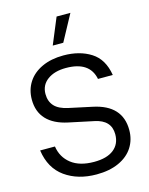

<svg xmlns="http://www.w3.org/2000/svg" viewBox="-138 -1032 874 1128"><g transform="rotate(-15 299.0 -467.5)"><path d="M253 -787 319 -946H403L317 -787ZM549 -529H459Q437 -640 293 -640Q223 -640 180.5 -608.5Q138 -577 138 -523Q138 -478 164 -449.5Q190 -421 247 -409L387 -379Q559 -343 559 -192Q559 -133 529.5 -87Q500 -41 443 -15Q386 11 307 11Q194 11 116 -44.5Q38 -100 22 -211H112Q122 -144 173 -104Q224 -64 312 -64Q390 -64 431.5 -97Q473 -130 473 -189Q473 -275 375 -295L224 -327Q139 -345 95.5 -391.5Q52 -438 52 -512Q52 -571 81.5 -617Q111 -663 167 -689Q223 -715 298 -715Q396 -715 464.5 -671.5Q533 -628 549 -529Z"/></g></svg>

Font: CBA Beacon Sans
Style: Regular
Weight: 400
Designer: Wei Huang
Foundry: Wei Huang
Version: Version 1.002